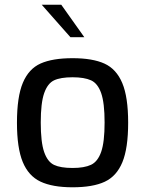

<svg xmlns="http://www.w3.org/2000/svg" viewBox="-20 -789 616 815"><path d="M52 -268Q52 -378 77 -437.5Q102 -497 152.5 -519.5Q203 -542 288 -542Q373 -542 423.5 -519Q474 -496 499 -436.5Q524 -377 524 -268Q524 -160 499.5 -100.5Q475 -41 424.5 -17.5Q374 6 288 6Q203 6 152 -18Q101 -42 76.5 -101.5Q52 -161 52 -268ZM424 -269Q424 -352 409.5 -393.5Q395 -435 366.5 -448Q338 -461 288 -461Q237 -461 209.5 -448Q182 -435 167.5 -393.5Q153 -352 153 -269Q153 -185 167.5 -143.5Q182 -102 209.5 -89Q237 -76 288 -76Q338 -76 366.5 -89.5Q395 -103 409.5 -144.5Q424 -186 424 -269ZM157 -769H240L338 -631H279Z"/></svg>

Font: Exo Medium
Style: Regular
Weight: 500
Designer: Natanael Gama
Foundry: Natanael Gama
Version: Version 1.500; ttfautohint (v1.6)